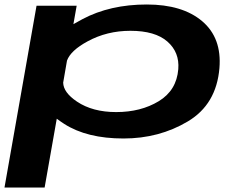

<svg xmlns="http://www.w3.org/2000/svg" viewBox="-37 -611 1074 854"><path d="M-17 223 125.5 -585.5H304L289.5 -503.5Q308 -514.5 330 -526Q452.5 -591 616 -591Q774.5 -591 862.2 -516.8Q950 -442.5 939 -308Q925.5 -146.5 798.2 -70.8Q671 5 512.5 5Q349.5 5 248.5 -60Q230 -72 215.5 -83L161.5 223ZM244 -243.5Q245 -199.5 305.5 -159Q375 -112.5 479.5 -112.5Q589.5 -112.5 669 -160.8Q748.5 -209 756 -303.5Q762 -378.5 707.5 -426.2Q653 -474 543 -474Q438.5 -474 352.5 -427Q277.5 -386.5 261 -341.5Z"/></svg>

Font: Anybody UltraExpanded SemiBold
Style: Italic
Weight: 600
Width: 9
Italic angle: -10°
Designer: Tyler Finck
Foundry: Etcetera Type Company
Version: Version 1.010; ttfautohint (v1.8.3) -l 8 -r 50 -G 200 -x 14 